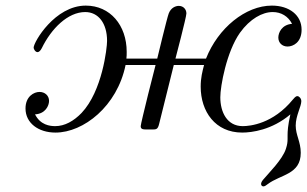

<svg xmlns="http://www.w3.org/2000/svg" viewBox="-20 -462 1096 685"><path d="M71 -75C71 -23 117 11 178 11C278 11 398 -83 428 -230H535C534 -228 482 -22 482 -12C482 -2 488 0 503 0H521C538 0 543 0 548 -21L600 -230H708C702 -207 696 -184 696 -153C696 -64 748 11 844 11C878 11 950 2 1016 -54C1007 -14 1006 6 1006 21V34C1006 44 1005 54 1000 69C988 107 938 156 918 180C906 195 913 203 920 203C925 203 931 198 935 195C981 160 1053 161 1053 83C1053 44 1035 20 1035 -14C1035 -49 1055 -82 1055 -101C1055 -111 1047 -119 1041 -119C1034 -119 1029 -111 1025 -107C954 -20 872 -12 846 -12C790 -12 766 -62 766 -115C766 -154 788 -277 836 -345C872 -395 916 -419 953 -419C983 -419 1008 -404 1022 -377C985 -374 973 -345 973 -328C973 -309 987 -296 1006 -296C1026 -296 1056 -311 1056 -356C1056 -408 1012 -442 950 -442C856 -442 758 -362 715 -253H606C606 -253 645 -401 645 -414C645 -429 634 -441 618 -441C607 -441 590 -435 582 -414C576 -399 541 -253 541 -253H431C432 -261 432 -269 432 -277C432 -372 373 -442 286 -442C176 -442 100 -312 100 -292C100 -287 106 -276 114 -276C118 -276 124 -280 129 -290C163 -360 222 -419 284 -419C331 -419 362 -379 362 -316C362 -291 345 -137 271 -59C243 -30 211 -12 177 -12C158 -12 124 -16 105 -54C142 -56 155 -85 155 -102C155 -121 140 -134 121 -134C101 -134 71 -118 71 -75Z"/></svg>

Font: CMU Serif
Style: Italic
Weight: 500
Italic angle: -14.04°
Version: Version 0.7.0